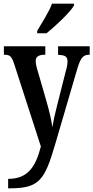

<svg xmlns="http://www.w3.org/2000/svg" viewBox="-20 -786 505 1038"><path d="M181 -619V-606H231C283 -647 360 -721 380 -756V-766H261C245 -721 208 -666 181 -619ZM24 181V232H36C194 232 222 185 278 -5L399 -418C417 -477 432 -490 462 -490H465V-536H294V-490L298 -489C330 -488 345 -481 345 -455C345 -438 341 -417 335 -399L286 -205C276 -166 269 -133 263 -98C259 -129 249 -177 232 -236L186 -395C178 -420 173 -441 173 -457C173 -476 185 -490 221 -490H225V-536H1V-490H5C33 -490 43 -482 57 -439L201 6C173 114 132 181 24 181Z"/></svg>

Font: Noto Serif Hebrew ExtraCondensed SemiBold
Style: Regular
Weight: 600
Width: 2
Designer: Monotype Design Team
Foundry: Monotype Imaging Inc.
Version: Version 2.004